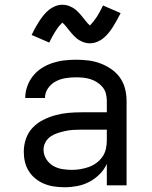

<svg xmlns="http://www.w3.org/2000/svg" viewBox="-20 -779 640 807"><path d="M251 8Q230 8 208.5 5Q187 2 167 -6Q147 -14 130 -27.5Q113 -41 101.5 -59Q90 -77 85 -98Q80 -119 80 -141Q80 -169 89 -195.5Q98 -222 117 -242Q136 -262 160.5 -274.5Q185 -287 212 -294.5Q239 -302 266.5 -304.5Q294 -307 321 -307H429V-355Q429 -371 425 -386Q421 -401 411 -413Q401 -425 387.5 -433.5Q374 -442 359.5 -446.5Q345 -451 329.5 -452.5Q314 -454 299 -454Q277 -454 255 -450.5Q233 -447 213.5 -436.5Q194 -426 181.5 -407.5Q169 -389 169 -367Q169 -367 169 -367Q169 -367 169 -367H86Q86 -367 86 -367Q86 -367 86 -367Q86 -392 94.5 -416Q103 -440 118.5 -459.5Q134 -479 155 -492.5Q176 -506 200 -514Q224 -522 249 -525Q274 -528 299 -528Q325 -528 350.5 -525Q376 -522 400.5 -513Q425 -504 447 -489Q469 -474 484 -453Q499 -432 505.5 -406.5Q512 -381 512 -355V0H429V-90Q418 -66 398.5 -46.5Q379 -27 355 -14.5Q331 -2 304.5 3Q278 8 251 8ZM282 -65Q300 -65 318 -68Q336 -71 353 -77Q370 -83 385 -94Q400 -105 410.5 -120Q421 -135 425 -153Q429 -171 429 -189V-234H321Q305 -234 288 -233Q271 -232 255 -228.5Q239 -225 223 -220Q207 -215 193 -205.5Q179 -196 171 -181Q163 -166 163 -150Q163 -129 174 -111Q185 -93 202.5 -82.5Q220 -72 240.5 -68.5Q261 -65 282 -65ZM358 -597Q350 -597 342.5 -598.5Q335 -600 328.5 -602.5Q322 -605 315 -609Q308 -613 302.5 -617.5Q297 -622 291 -628Q285 -634 280.5 -639.5Q276 -645 271.5 -650.5Q267 -656 261.5 -663Q256 -670 251.5 -675Q247 -680 242 -684Q240 -682 236 -677.5Q232 -673 230 -671Q228 -669 225.5 -666Q223 -663 221 -659.5Q219 -656 216 -652Q213 -648 210.5 -643.5Q208 -639 205 -634Q202 -629 199 -623.5Q196 -618 193 -612Q190 -606 187 -600L113 -632Q122 -651 130.5 -666Q139 -681 147 -693Q155 -705 164 -716Q173 -727 185 -737Q197 -747 212 -753Q227 -759 242 -759Q250 -759 257.5 -757.5Q265 -756 271.5 -753.5Q278 -751 285 -747Q292 -743 297.5 -738.5Q303 -734 309 -728Q315 -722 319.5 -716.5Q324 -711 328.5 -705.5Q333 -700 338.5 -693Q344 -686 348.5 -681Q353 -676 358 -672Q360 -674 364 -678.5Q368 -683 370 -685.5Q372 -688 374.5 -691Q377 -694 379 -697Q381 -700 384 -704Q387 -708 389.5 -712.5Q392 -717 395 -722Q398 -727 401 -732.5Q404 -738 407 -744Q410 -750 413 -756L487 -724Q478 -706 469.5 -691Q461 -676 453 -663.5Q445 -651 436 -640Q427 -629 415 -619Q403 -609 388 -603Q373 -597 358 -597Z"/></svg>

Font: Zed Mono Extended
Style: Regular
Weight: 400
Width: 7
Monospace: yes
Designer: Belleve Invis
Foundry: Belleve Invis
Version: Version 1.0.0; ttfautohint (v1.8.4)